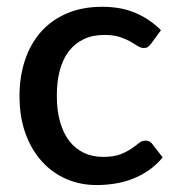

<svg xmlns="http://www.w3.org/2000/svg" viewBox="-20 -538 520 566"><path d="M426 -410Q421 -403.5 416.5 -400Q412 -396.5 403.5 -396.5Q395 -396.5 385.8 -402.5Q376.5 -408.5 363.8 -415.8Q351 -423 333 -429Q315 -435 288 -435Q253 -435 226.8 -422.5Q200.5 -410 182.8 -386.8Q165 -363.5 156.2 -330.2Q147.5 -297 147.5 -255.5Q147.5 -212.5 157 -179Q166.5 -145.5 184.2 -122.5Q202 -99.5 227.2 -87.5Q252.5 -75.5 284 -75.5Q315 -75.5 334.5 -83Q354 -90.5 367 -99.5Q380 -108.5 389.2 -116Q398.5 -123.5 409 -123.5Q422 -123.5 429 -113.5L459.5 -74Q441 -51.5 418.5 -36Q396 -20.5 371 -10.8Q346 -1 319 3.2Q292 7.5 264.5 7.5Q217 7.5 175.8 -10.2Q134.5 -28 103.8 -61.8Q73 -95.5 55.2 -144.2Q37.5 -193 37.5 -255.5Q37.5 -312 53.5 -360.2Q69.5 -408.5 100.2 -443.5Q131 -478.5 176.5 -498.2Q222 -518 281.5 -518Q337 -518 379.2 -500Q421.5 -482 454.5 -449Z"/></svg>

Font: Lato 2
Style: Regular
Weight: 600
Designer: Lukasz Dziedzic with Adam Twardoch and Botio Nikoltchev
Foundry: tyPoland Lukasz Dziedzic
Version: Version 2.015; 2015-08-06; http://www.latofonts.com/